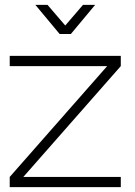

<svg xmlns="http://www.w3.org/2000/svg" viewBox="-20 -770 557 790"><path d="M125.5 -750H175.5L248.5 -665L321.5 -750H371.5L271.5 -630H225.5ZM20 0V-42L421 -498H20V-540H477V-498L76 -42H477V0Z"/></svg>

Font: Vela Sans GX ExtLt
Style: Regular
Weight: 200
Designer: Principal design: Mikhail Sharanda - project Manrope.
Design modification: Ravid Balaliev
Foundry: Mikhail Sharanda
Version: Version 1.001